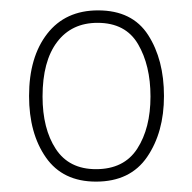

<svg xmlns="http://www.w3.org/2000/svg" viewBox="-20 -745 370 370"><path d="M296 -560Q296 -490 263.5 -442.5Q231 -395 165 -395Q101 -395 68.5 -441.5Q36 -488 36 -560Q36 -635 71 -680Q106 -725 169 -725Q235 -725 265.5 -677.5Q296 -630 296 -560ZM62 -559Q62 -497 87.5 -458Q113 -419 165 -419Q219 -419 244.5 -458.5Q270 -498 270 -559Q270 -619 246 -660Q222 -701 168 -701Q118 -701 90 -664Q62 -627 62 -559Z"/></svg>

Font: Noto Sans Lao Looped SemiCondensed Thin
Style: Regular
Weight: 100
Width: 4
Designer: Mark Frömberg, Ben Mitchell
Foundry: The Fontpad Ltd
Version: Version 1.002; ttfautohint (v1.8.4.7-5d5b)